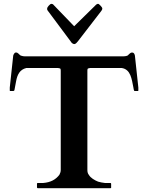

<svg xmlns="http://www.w3.org/2000/svg" viewBox="-20 -982 773 1002"><path d="M173 -23V-4C173 -3 173 -2 174 -2C175 0 176 0 177 0H556C558 0 559 0 560 -2V-23C560 -24 560 -24 559 -26C558 -26 557 -27 556 -27H528C515 -28 504 -31 492 -34C473.7 -41.3 452.7 -53.7 444 -69C438 -76 436 -85 436 -95V-614C436 -627.2 440.5 -624.6 450 -627H616C662.2 -619.3 667.2 -570.1 676 -526C677.5 -521.4 677.6 -507 683 -507H699C701 -507 702 -508 702 -509V-525L684 -692C681.9 -700.5 679.1 -708 669 -708C660.8 -708 655.1 -700.2 650 -696C646.9 -689.7 631.9 -688 623 -688H111C100.1 -688 96.6 -689.9 88 -692C80.5 -695.8 74.6 -708 64 -708C59 -708 56 -706 54 -702C51 -699 50 -695 49 -692L31 -525V-509C31 -508 32 -507 34 -507H50C52 -508 53 -508 54 -509C56 -511 56.9 -522.7 58 -526L64 -558C70.3 -592.9 83.6 -618.7 117 -627H283C292.6 -624.6 297 -627.2 297 -614V-95C297 -86 294 -77 290 -70C271.7 -45.6 245.1 -30.1 205 -27H177C173.5 -27 173 -24.5 173 -23ZM481 -957 367 -845 259 -957C257.4 -960.1 251.7 -962 248 -962C242.4 -962 237.9 -954.6 234 -952C230.4 -947.2 226 -942.4 226 -937C226 -929 227.3 -929.5 231 -924L351 -763C352.5 -758.5 361.7 -752 367 -752C376.6 -752 381.8 -761.8 387 -767L508 -924C512 -929 514 -933 514 -937C514 -942.7 508.4 -947.4 505 -952C501.1 -954.6 496.7 -962 492 -962C490 -962 488 -962 486 -960C484 -960 482 -958 481 -957Z"/></svg>

Font: fbb
Style: Bold
Weight: 400
Designer: David J. Perry, Michael Sharpe
Version: Version 1.045